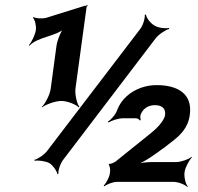

<svg xmlns="http://www.w3.org/2000/svg" viewBox="-20 -735 801 776"><path d="M236 -90 609 -580C621 -596 650 -615 664 -618L663 -622C649 -619 619 -622 604 -632C589 -640 571 -663 570 -676L565 -675C567 -662 558 -632 546 -617L172 -127C161 -111 133 -92 119 -89L120 -85C134 -88 164 -84 179 -76C194 -67 210 -44 212 -31L216 -32C214 -45 224 -75 236 -90ZM285 -377 330 -707C330 -709 334 -711 335 -712L332 -715C331 -714 328 -711 326 -711C325 -711 324 -712 324 -712L319 -711L317 -710L167 -663C152 -659 124 -660 116 -666L113 -663C121 -657 127 -630 125 -616V-614C122 -594 108 -565 97 -553L99 -550C132 -587 208 -587 243 -622L240 -625C227 -611 211 -572 208 -548L185 -377C182 -353 163 -316 149 -303L150 -301C165 -313 204 -327 228 -327C252 -327 287 -313 298 -301L301 -303C291 -316 282 -353 285 -377ZM613 -391C590 -391 569 -387 549 -380C508 -365 470 -335 453 -289C447 -271 428 -251 416 -243L419 -240C431 -248 459 -257 477 -257H529C535 -257 544 -252 545 -248L549 -250C547 -254 546 -267 549 -273C558 -296 579 -310 606 -310C635 -310 651 -296 647 -269C646 -262 641 -251 631 -238C621 -224 605 -209 585 -193L447 -82C441 -78 426 -71 422 -73L419 -69C423 -67 426 -51 425 -45L424 -34C422 -18 408 7 399 15L402 18C411 10 437 0 453 0H681C700 0 728 11 737 21L739 19C730 9 723 -21 726 -40C729 -59 745 -89 756 -99L754 -101C743 -91 711 -80 692 -80H595C574 -80 545 -77 529 -71V-68C545 -73 572 -88 591 -101L621 -122C641 -136 658 -149 673 -161C707 -187 740 -217 747 -270C759 -354 701 -391 613 -391Z"/></svg>

Font: Asimov
Style: EdgeIt
Weight: 500
Designer: Google
Version: Version 2.000980: 2014